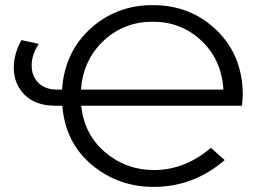

<svg xmlns="http://www.w3.org/2000/svg" viewBox="-20 -726 1014 752"><path d="M931 -352Q931 -348 928 -312H298Q310 -199 392 -129.5Q474 -60 583 -60Q704 -60 806 -147L860 -99Q738 6 582 6Q443 6 339.5 -80.5Q236 -167 224 -312H196Q119 -312 76.5 -354.5Q34 -397 34 -461Q34 -515 64 -569L132 -554Q104 -513 104 -469Q104 -428 130.5 -401.5Q157 -375 205 -375H223Q233 -522 334.5 -614Q436 -706 578 -706Q727 -706 829 -607Q931 -508 931 -352ZM297 -375H855Q848 -492 769 -566.5Q690 -641 578 -641Q466 -641 386 -566.5Q306 -492 297 -375Z"/></svg>

Font: Montserrat Alternates
Style: Regular
Weight: 400
Designer: Julieta Ulanovsky
Foundry: Julieta Ulanovsky
Version: Version 7.200;PS 007.200;hotconv 1.0.88;makeotf.lib2.5.64775